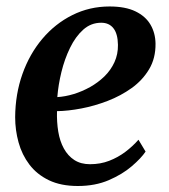

<svg xmlns="http://www.w3.org/2000/svg" viewBox="-20 -578 534 608"><path d="M441 -98Q427 -77 397.2 -51.5Q367.5 -26 324.5 -7.5Q281.5 11 226.5 11Q173 11 135 -7.2Q97 -25.5 73.2 -56.8Q49.5 -88 38.8 -127Q28 -166 28 -207Q28.5 -280 51 -343.5Q73.5 -407 114 -455Q154.5 -503 209 -530.2Q263.5 -557.5 327 -557.5Q377 -557.5 409 -542Q441 -526.5 456.5 -500Q472 -473.5 472.5 -440Q473 -393.5 452.2 -358.8Q431.5 -324 397 -299.2Q362.5 -274.5 321 -258.5Q279.5 -242.5 237.5 -234.5Q195.5 -226.5 160.5 -226Q159.5 -191.5 164.5 -161.2Q169.5 -131 182.2 -107.8Q195 -84.5 215.5 -71.2Q236 -58 265 -58Q298 -58 325.8 -68.8Q353.5 -79.5 376.8 -97Q400 -114.5 418.5 -135.5ZM300.5 -506Q268 -506 243.5 -484Q219 -462 201.8 -426.5Q184.5 -391 174.5 -350Q164.5 -309 161.5 -270.5Q186.5 -272 213.5 -280.2Q240.5 -288.5 265.5 -302.5Q290.5 -316.5 310.8 -336.2Q331 -356 342.5 -381.2Q354 -406.5 353.5 -436Q353 -471 339.2 -488.5Q325.5 -506 300.5 -506Z"/></svg>

Font: Merriweather 48pt SemiBold
Style: Italic
Weight: 600
Italic angle: -7.8°
Designer: Eben Sorkin
Foundry: Eben Sorkin
Version: Version 2.101